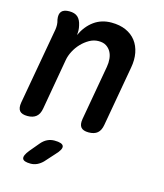

<svg xmlns="http://www.w3.org/2000/svg" viewBox="-118 -649 836 977"><g transform="rotate(15 300.0 -160.0)"><path d="M126 -560Q155 -560 170.5 -546Q186 -532 192 -503Q195 -491 195.5 -478Q196 -465 194 -453Q218 -504 257 -532Q296 -560 348 -560Q392 -560 424.5 -545.5Q457 -531 477 -505Q497 -479 504 -443Q511 -407 503 -364L447 -48Q442 -18 425.5 -4Q409 10 379 10Q350 10 338.5 -4Q327 -18 332 -48L383 -336Q387 -358 385 -379Q383 -400 374 -416Q365 -432 349.5 -442Q334 -452 309 -452Q284 -452 261 -439Q238 -426 219.5 -406.5Q201 -387 188.5 -363Q176 -339 172 -316L125 -48Q120 -18 103 -4Q86 10 57 10Q27 10 15.5 -4Q4 -18 9 -48L81 -452Q83 -465 82.5 -477.5Q82 -490 78 -503Q73 -532 85 -546Q97 -560 126 -560ZM112 179 153 130Q168 112 185.5 103.5Q203 95 223 95Q265 95 270.5 111.5Q276 128 244 161L199 211Q185 225 169 232.5Q153 240 135 240Q98 240 92.5 225Q87 210 112 179Z"/></g></svg>

Font: Maple Mono SemiBold
Style: Italic
Weight: 600
Italic angle: -10°
Monospace: yes
Designer: subframe7536
Version: Version 7.000